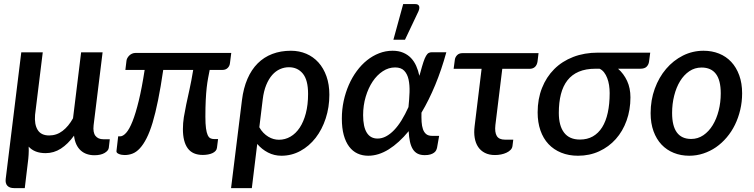

<svg xmlns="http://www.w3.org/2000/svg" viewBox="-20 -772 3772 961"><path d="M194 -510 155.5 -197Q151.5 -149.5 168.5 -121.8Q185.5 -94 226 -94Q263.5 -94 293.2 -116.8Q323 -139.5 345.5 -180L386 -510H493.5L448.5 -145Q444.5 -109 457.8 -92Q471 -75 497.5 -75H529.5L524.5 -32Q522.5 -17.5 503.2 -6.2Q484 5 452 5Q432.5 5 415.2 -0.8Q398 -6.5 384.5 -18.5Q371 -30.5 362.2 -49Q353.5 -67.5 350.5 -93Q320 -51 284.8 -28.2Q249.5 -5.5 208.5 -5.5Q180 -5.5 159 -13.8Q138 -22 123.5 -38Q124.5 -18 123.2 2.5Q122 23 119.5 40.5L104 169.5H50.5Q28 169.5 17 157.8Q6 146 8.5 124L86.5 -510Z M1137.5 -507 1131 -456Q1129.5 -441.5 1119.5 -431.8Q1109.5 -422 1093.5 -422H1029.5Q1025.5 -401.5 1021.5 -380.5Q1017.5 -359.5 1014.5 -332.8Q1011.5 -306 1009.8 -271Q1008 -236 1008 -188Q1008 -152 1011 -130Q1014 -108 1019.5 -96Q1025 -84 1033 -80Q1041 -76 1051 -76H1071.5L1066 -32.5Q1065 -23.5 1059 -16.8Q1053 -10 1043.2 -5.5Q1033.5 -1 1021 1.2Q1008.5 3.5 995 3.5Q944 3.5 919.8 -29.5Q895.5 -62.5 895.5 -126Q895.5 -156 900.2 -185.5Q905 -215 912.2 -249.5Q919.5 -284 928.8 -325.8Q938 -367.5 947 -422H797Q784.5 -336 771.2 -270.8Q758 -205.5 743.8 -158.2Q729.5 -111 713.5 -79.8Q697.5 -48.5 680.2 -29.8Q663 -11 644 -3.5Q625 4 604 4Q597 4 589.5 2.8Q582 1.5 575.8 -1Q569.5 -3.5 565.8 -7.2Q562 -11 563 -16.5L571.5 -89.5H581Q595.5 -89.5 611.5 -107.2Q627.5 -125 643.2 -164.5Q659 -204 674.5 -267.5Q690 -331 704 -422H607.5L613 -467.5Q613.5 -474 617.2 -481Q621 -488 626.8 -493.8Q632.5 -499.5 640.5 -503.2Q648.5 -507 658 -507Z M1191 -270.5Q1198.5 -331 1218.5 -377.2Q1238.5 -423.5 1269.8 -454.8Q1301 -486 1343 -502Q1385 -518 1436 -518Q1477.5 -518 1512.8 -503Q1548 -488 1573.8 -459.5Q1599.5 -431 1614 -390.2Q1628.5 -349.5 1628.5 -298Q1628.5 -235 1610.2 -179.2Q1592 -123.5 1559.8 -82Q1527.5 -40.5 1483.5 -16.5Q1439.5 7.5 1388.5 7.5Q1352.5 7.5 1321.5 -8.5Q1290.5 -24.5 1267.5 -51.5L1240.5 169.5H1136.5ZM1278 -135Q1287 -119 1298.5 -107.2Q1310 -95.5 1322.8 -87.8Q1335.5 -80 1349.2 -76.2Q1363 -72.5 1376 -72.5Q1407 -72.5 1433.8 -88Q1460.5 -103.5 1480 -132.8Q1499.5 -162 1510.8 -204.8Q1522 -247.5 1522 -302Q1522 -371.5 1495.8 -403.5Q1469.5 -435.5 1426 -435.5Q1403 -435.5 1381.5 -426Q1360 -416.5 1342.5 -396.8Q1325 -377 1312.5 -346.5Q1300 -316 1295 -274.5Z M1691 0ZM2167.5 -32.5Q2166 -26 2162.8 -19.5Q2159.5 -13 2152.5 -7.8Q2145.5 -2.5 2134.2 1Q2123 4.5 2106 4.5Q2085 4.5 2070.5 -2.8Q2056 -10 2046.5 -25Q2037 -40 2032 -62.5Q2027 -85 2025.5 -115.5Q1977 -56.5 1925.8 -24.5Q1874.5 7.5 1823 7.5Q1793.5 7.5 1769.2 -3.8Q1745 -15 1727.5 -38.2Q1710 -61.5 1700.5 -96.2Q1691 -131 1691 -178.5Q1691 -224 1700.2 -266.8Q1709.5 -309.5 1726 -347.2Q1742.5 -385 1765.8 -416.5Q1789 -448 1817.2 -470.5Q1845.5 -493 1877.8 -505.5Q1910 -518 1945 -518Q1975.5 -518 1998.2 -508.2Q2021 -498.5 2037 -481.8Q2053 -465 2063.2 -442Q2073.5 -419 2079 -392.5L2083.5 -407.5Q2092.5 -441 2099.2 -461.2Q2106 -481.5 2112.5 -492.5Q2119 -503.5 2125.8 -507Q2132.5 -510.5 2141 -510.5H2214Q2190 -423 2158.5 -347Q2127 -271 2089.5 -208Q2089 -183 2090.2 -162Q2091.5 -141 2097 -125.2Q2102.5 -109.5 2113.2 -100.8Q2124 -92 2143 -92H2178ZM1870 -78.5Q1891.5 -78.5 1912.2 -89.5Q1933 -100.5 1952.5 -120.8Q1972 -141 1990 -170.2Q2008 -199.5 2024.5 -236Q2028.5 -274.5 2029.8 -310.2Q2031 -346 2025 -373.8Q2019 -401.5 2003.2 -418Q1987.5 -434.5 1957.5 -434.5Q1925 -434.5 1896 -415.5Q1867 -396.5 1845.2 -364Q1823.5 -331.5 1810.5 -288Q1797.5 -244.5 1797.5 -195.5Q1797.5 -137.5 1815.8 -108Q1834 -78.5 1870 -78.5ZM1949 -573 1998 -751.5H2059Q2073.5 -751.5 2077.5 -741.8Q2081.5 -732 2074.5 -715.5L2007 -573Z M2256.5 -472.5Q2258 -485.5 2267.8 -495.8Q2277.5 -506 2295 -506H2675.5L2670.5 -464.5Q2668 -447 2657.8 -437.2Q2647.5 -427.5 2630 -427.5H2494L2459.5 -146Q2455.5 -110 2466.5 -91.5Q2477.5 -73 2507.5 -73H2549L2545 -41Q2543.5 -30 2535.5 -21.8Q2527.5 -13.5 2515.2 -7.8Q2503 -2 2488 1Q2473 4 2457.5 4Q2428 4 2407 -6.8Q2386 -17.5 2373.2 -36.5Q2360.5 -55.5 2356 -82Q2351.5 -108.5 2355.5 -140L2390.5 -427.5H2250.5Z M3073.5 -428Q3102 -403 3118.8 -367Q3135.5 -331 3135.5 -284.5Q3135.5 -222 3116.2 -168.5Q3097 -115 3062.2 -76Q3027.5 -37 2979.2 -14.8Q2931 7.5 2873 7.5Q2826.5 7.5 2789 -7.8Q2751.5 -23 2725.2 -51Q2699 -79 2685 -119.2Q2671 -159.5 2671 -209.5Q2671 -276.5 2692.8 -331.5Q2714.5 -386.5 2754 -426Q2793.5 -465.5 2849.2 -487Q2905 -508.5 2973 -508.5H3234.5L3228.5 -463Q3226.5 -448.5 3216.5 -438.2Q3206.5 -428 3184.5 -428ZM3031.5 -306Q3031.5 -326.5 3028.5 -345.8Q3025.5 -365 3019.2 -381.2Q3013 -397.5 3003.5 -409.8Q2994 -422 2981 -428H2960.5Q2912 -428 2877.2 -413.2Q2842.5 -398.5 2820.2 -370Q2798 -341.5 2787.5 -300.5Q2777 -259.5 2777 -207Q2777 -142.5 2803.5 -108Q2830 -73.5 2882.5 -73.5Q2919.5 -73.5 2947.2 -89.2Q2975 -105 2993.8 -134.8Q3012.5 -164.5 3022 -207.8Q3031.5 -251 3031.5 -306Z M3439.5 -76.5Q3473 -76.5 3500.5 -95.2Q3528 -114 3547.2 -145.5Q3566.5 -177 3577 -218.2Q3587.5 -259.5 3587.5 -304.5Q3587.5 -370.5 3563.2 -402.2Q3539 -434 3491.5 -434Q3457.5 -434 3430.2 -415.5Q3403 -397 3384 -366Q3365 -335 3354.5 -293.5Q3344 -252 3344 -206.5Q3344 -76.5 3439.5 -76.5ZM3430 7.5Q3388 7.5 3352.5 -6.8Q3317 -21 3291.2 -48.2Q3265.5 -75.5 3251 -115.2Q3236.5 -155 3236.5 -205.5Q3236.5 -271 3257.2 -328Q3278 -385 3314 -427.2Q3350 -469.5 3398.2 -493.8Q3446.5 -518 3501.5 -518Q3543.5 -518 3579 -503.8Q3614.5 -489.5 3640 -462.2Q3665.5 -435 3680 -395.2Q3694.5 -355.5 3694.5 -305Q3694.5 -262 3685 -222Q3675.5 -182 3658.5 -147.2Q3641.5 -112.5 3617.2 -84Q3593 -55.5 3563.8 -35.2Q3534.5 -15 3500.5 -3.8Q3466.5 7.5 3430 7.5Z"/></svg>

Font: Lato Semibold
Style: Italic
Weight: 600
Italic angle: -7°
Designer: Lukasz Dziedzic
Foundry: tyPoland Lukasz Dziedzic
Version: Version 2.006; 2014-01-15